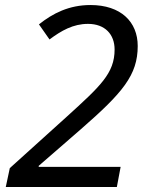

<svg xmlns="http://www.w3.org/2000/svg" viewBox="-20 -744 591 764"><path d="M445 0 460 -80H134V-84L302 -230C468 -375 528 -445 528 -561C528 -657 461 -724 340 -724C255 -724 190 -691 135 -647L177 -587C224 -622 271 -649 330 -649C398 -649 436 -607 436 -547C436 -452 379 -401 246 -280L19 -75L3 0Z"/></svg>

Font: BC Sans
Style: Italic
Weight: 400
Italic angle: -12°
Designer: Monotype Design Team
Designer: Province of B.C.
Foundry: Monotype Imaging Inc.
Version: Version 2.000;GOOG;noto-source:20170915:90ef993387c0